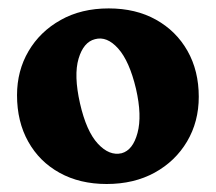

<svg xmlns="http://www.w3.org/2000/svg" viewBox="-20 -730 526 468"><path d="M245 -709.5Q311 -709.5 360.2 -682Q409.5 -654.5 437 -606Q464.5 -557.5 464.5 -494Q464.5 -433.5 436 -385.2Q407.5 -337 357 -309.2Q306.5 -281.5 240 -281.5Q174.5 -281.5 125.2 -308.8Q76 -336 48.8 -384.8Q21.5 -433.5 21.5 -498Q21.5 -557.5 49.5 -605.2Q77.5 -653 127.8 -681.2Q178 -709.5 245 -709.5ZM276.5 -356.5Q304 -364 315.2 -406Q326.5 -448 311.5 -513.5Q295.5 -581 268 -611.8Q240.5 -642.5 211.5 -634.5Q183.5 -627.5 171.5 -587Q159.5 -546.5 175 -478Q190.5 -410 218.5 -379.8Q246.5 -349.5 276.5 -356.5Z"/></svg>

Font: Fraunces 144pt SuperSoft
Style: Bold
Weight: 700
Version: Version 1.000;[b76b70a41]